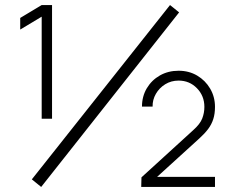

<svg xmlns="http://www.w3.org/2000/svg" viewBox="-20 -740 921 760"><path d="M186 -270H145V-674L60 -623V-669L145 -720H186ZM689 -691 143 0 106 -30 653 -720ZM831 0H539L540 -38L745 -225Q772 -249 780.5 -271Q789 -293 789 -317Q789 -360.5 759.5 -390.8Q730 -421 687 -421Q657.5 -421 634 -406.5Q610.5 -392 597 -368.5Q583.5 -345 584 -318H542Q542 -358.5 561.2 -390.8Q580.5 -423 613.2 -441.5Q646 -460 687 -460Q728 -460 760.5 -440.8Q793 -421.5 812 -389Q831 -356.5 831 -317Q831 -289.5 824.2 -268.5Q817.5 -247.5 803.8 -229.2Q790 -211 769 -192L569 -10L557 -40H831Z"/></svg>

Font: Manrope Variable Light
Style: Regular
Weight: 200
Designer: Mikhail Sharanda
Foundry: Mikhail Sharanda
Version: Version 4.505